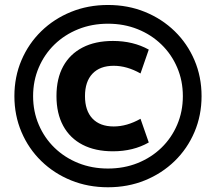

<svg xmlns="http://www.w3.org/2000/svg" viewBox="-20 -757 881 783"><path d="M420.3 6.7Q339 6.7 269.7 -21.5Q200.3 -49.7 148.4 -100.2Q96.5 -150.7 67.6 -218.6Q38.7 -286.5 38.7 -365Q38.7 -443.8 67.6 -511.5Q96.5 -579.3 148.4 -629.8Q200.3 -680.3 269.7 -708.5Q339 -736.7 420.3 -736.7Q501.7 -736.7 571 -708.5Q640.3 -680.3 692.3 -629.8Q744.2 -579.3 773.1 -511.5Q802 -443.8 802 -365Q802 -286.5 773.1 -218.6Q744.2 -150.7 692.3 -100.2Q640.3 -49.7 571 -21.5Q501.7 6.7 420.3 6.7ZM440.7 -140Q368.3 -140 316.8 -166.7Q265.3 -193.3 237.8 -243.8Q210.3 -294.3 210.3 -365.3Q210.3 -436.7 237.8 -486.7Q265.3 -536.7 316.8 -563.3Q368.3 -590 440.7 -590Q523 -590 586.7 -554.7L553 -457.4Q497.7 -488.7 443.7 -488.7Q387.7 -488.7 357.1 -456.5Q326.6 -424.3 326.6 -365Q326.6 -305.7 357.1 -273.5Q387.7 -241.3 443.7 -241.3Q497.7 -241.3 553 -272.6L586.7 -176Q523.6 -140 440.7 -140ZM420.3 -69.7Q485.7 -69.7 541.3 -92Q596.9 -114.3 638.2 -154.3Q679.6 -194.4 702.6 -248.3Q725.7 -302.3 725.7 -365Q725.7 -427.7 702.6 -481.6Q679.6 -535.6 638.2 -575.6Q596.9 -615.7 541.3 -638Q485.7 -660.3 420.3 -660.3Q355 -660.3 299.4 -638Q243.8 -615.7 202.4 -575.7Q161.1 -535.6 138.1 -481.7Q115 -427.7 115 -365Q115 -302.3 138.1 -248.4Q161.1 -194.4 202.4 -154.4Q243.8 -114.3 299.4 -92Q355 -69.7 420.3 -69.7Z"/></svg>

Font: M PLUS 1 Thin
Style: Regular
Weight: 100
Designer: Coji Morishita
Foundry: UNDERFOREST DESIGN
Version: Version 1.001